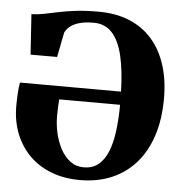

<svg xmlns="http://www.w3.org/2000/svg" viewBox="-54 -803 817 865"><g transform="rotate(5 355.0 -370.5)"><path d="M339 11Q268 11 210.5 -10.8Q153 -32.5 112 -72.8Q71 -113 48.2 -168.5Q25.5 -224 24.5 -291.5Q24.5 -321 26.2 -352.5Q28 -384 32 -403L489 -402Q486.5 -496.5 471 -563Q455.5 -629.5 423.5 -665Q391.5 -700.5 340 -700.5Q297.5 -700.5 270.8 -691.8Q244 -683 230 -670Q216 -657 210.5 -644L188.5 -532.5H68.5L56.5 -714.5Q83.5 -715 112.2 -720.8Q141 -726.5 175.8 -734Q210.5 -741.5 254.8 -746.8Q299 -752 357 -752Q435 -752 495.8 -727.2Q556.5 -702.5 598.5 -655.2Q640.5 -608 662.5 -540.5Q684.5 -473 684.5 -388Q684.5 -293.5 660.2 -219.5Q636 -145.5 590.8 -94.2Q545.5 -43 482 -16Q418.5 11 339 11ZM351 -47.5Q389.5 -47.5 416 -68.2Q442.5 -89 458.8 -127.8Q475 -166.5 482.2 -220.8Q489.5 -275 490 -342.5L214.5 -343Q213.5 -329.5 212.5 -310Q211.5 -290.5 211.5 -265.5Q211.5 -228.5 220.2 -190.2Q229 -152 246.2 -119.5Q263.5 -87 289.8 -67.2Q316 -47.5 351 -47.5Z"/></g></svg>

Font: Merriweather 72pt Black
Style: Regular
Weight: 900
Version: Version 2.100